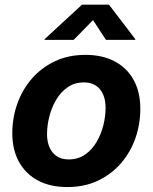

<svg xmlns="http://www.w3.org/2000/svg" viewBox="-20 -775 643 807"><path d="M263.2 11.2Q190.4 11.2 138.7 -16.8Q86.9 -44.9 59.3 -95.7Q31.7 -146.5 31.7 -214.8Q31.7 -280.3 53 -339.6Q74.2 -398.9 114.5 -445.1Q154.8 -491.2 211.4 -517.8Q268.1 -544.4 338.9 -544.4Q411.6 -544.4 463.4 -516.4Q515.1 -488.3 542.5 -437.5Q569.8 -386.7 569.8 -318.4Q569.8 -253.4 549.1 -194.1Q528.3 -134.8 488.3 -88.6Q448.2 -42.5 391.6 -15.6Q335 11.2 263.2 11.2ZM269 -105Q308.6 -105 337.9 -125.5Q367.2 -146 386.2 -178.7Q405.3 -211.4 414.6 -249.3Q423.8 -287.1 423.8 -321.3Q423.8 -354.5 413.3 -378.4Q402.8 -402.3 382.6 -415.5Q362.3 -428.7 333 -428.7Q293.5 -428.7 264.2 -408.2Q234.9 -387.7 215.8 -355.2Q196.8 -322.8 187.3 -284.9Q177.7 -247.1 177.7 -211.9Q177.7 -163.1 201.4 -134Q225.1 -105 269 -105ZM289.6 -607.4H167L167.5 -610.4L324.7 -755.4H438L548.8 -610.4L548.3 -607.4H425.3L371.1 -690.4Z"/></svg>

Font: Inter 20pt
Style: Bold Italic
Weight: 700
Italic angle: -9.3988°
Version: Version 4.001;git-66647c0bb